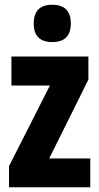

<svg xmlns="http://www.w3.org/2000/svg" viewBox="-20 -788 418 808"><path d="M360 0H18V-89L190 -428H28V-550H352V-453L187 -121H360ZM200 -768Q278 -768 278 -689Q278 -611 200 -611Q122 -611 122 -689Q122 -768 200 -768Z"/></svg>

Font: Noto Sans Thai ExtCond ExtBd
Style: Regular
Weight: 800
Width: 2
Designer: Monotype Design Team
Foundry: Monotype Imaging Inc.
Version: Version 2.002; ttfautohint (v1.8.4.7-5d5b)